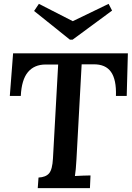

<svg xmlns="http://www.w3.org/2000/svg" viewBox="-20 -977 684 997"><path d="M644 -700 638 -479H582Q585 -563 556.5 -603.5Q528 -644 465 -643H404L377 -149Q374 -92 369 -63Q386 -64 411 -65Q436 -66 450 -66L447 0H176L180 -55Q218 -57 235 -77Q252 -97 255 -154L282 -642H217Q158 -642 125 -602.5Q92 -563 88 -479H31L48 -700ZM357 -771H343L157 -920L182 -957L358 -867L544 -957L562 -922Z"/></svg>

Font: Lora SemiBold
Style: Italic
Weight: 600
Italic angle: -3°
Designer: Olga Karpushina, Alexei Vanyashin (Cyrillic)
Foundry: Cyreal
Version: Version 3.011; ttfautohint (v1.8.4.7-5d5b)